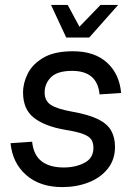

<svg xmlns="http://www.w3.org/2000/svg" viewBox="-20 -751 561 783"><path d="M234 12Q143 12 87 -37Q31 -86 23 -167L111 -173Q117 -118 150 -93Q183 -68 240 -68Q288 -68 324.5 -87Q361 -106 361 -148Q361 -168 352.5 -181.5Q344 -195 319 -204.5Q294 -214 244 -222Q163 -236 118.5 -270.5Q74 -305 74 -374Q74 -413 93.5 -451.5Q113 -490 157.5 -516Q202 -542 278 -542Q365 -542 416 -496Q467 -450 474 -372L386 -366Q377 -462 274 -462Q214 -462 188 -436Q162 -410 162 -374Q162 -340 187 -323.5Q212 -307 272 -296Q341 -284 379.5 -265Q418 -246 433.5 -218Q449 -190 449 -152Q449 -100 419.5 -63Q390 -26 341 -7Q292 12 234 12ZM250 -598 188 -731H256L304 -642L390 -731H462L344 -598Z"/></svg>

Font: Geist Regular
Style: Italic
Weight: 400
Italic angle: -12°
Designer: Basement.studio, Andrés Briganti, Mateo Zaragoza
Foundry: Basement.studio, Vercel, Andrés Briganti, Guido Ferreyra, Mateo Zaragoza
Version: Version 1.500; ttfautohint (v1.8.4.7-5d5b)